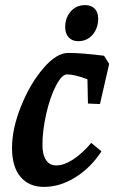

<svg xmlns="http://www.w3.org/2000/svg" viewBox="-20 -718 465 751"><path d="M27 -139Q27 -215 62.5 -303Q98 -391 149.5 -451Q201 -511 247 -511Q299 -511 387 -500L407 -468L371 -311L324 -313L322 -408Q272 -427 242 -427Q222 -427 199 -383Q176 -339 161 -273.5Q146 -208 146 -151Q146 -113 160 -92Q174 -71 200 -71Q230 -71 265 -93.5Q300 -116 337 -159L377 -126Q335 -62 275 -24.5Q215 13 152 13Q93 13 60 -26.5Q27 -66 27 -139ZM235 -612Q235 -648 256.5 -673Q278 -698 313 -698Q337 -698 350.5 -684Q364 -670 364 -645Q364 -608 342.5 -582.5Q321 -557 286 -557Q262 -557 248.5 -572Q235 -587 235 -612Z"/></svg>

Font: Andada Pro
Style: Bold Italic
Weight: 700
Italic angle: -7°
Designer: Carolina Giovagnoli
Foundry: Huerta Tipografica
Version: Version 3.005; ttfautohint (v1.8.4)